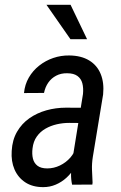

<svg xmlns="http://www.w3.org/2000/svg" viewBox="-20 -770 505 801"><path d="M279.8 -90.3 326.2 -377.9Q328.6 -403.3 323.5 -422.6Q318.4 -441.9 303 -453.1Q287.6 -464.4 259.8 -464.4Q234.4 -464.8 214.4 -454.3Q194.3 -443.8 181.4 -425.3Q168.5 -406.7 163.6 -382.3L80.1 -381.8Q83.5 -417.5 100.3 -446.5Q117.2 -475.6 143.6 -496.3Q169.9 -517.1 202.1 -528.1Q234.4 -539.1 269 -538.6Q318.8 -538.1 352.1 -517.8Q385.3 -497.6 400.1 -461.2Q415 -424.8 410.2 -376L367.2 -115.2Q362.8 -87.4 363.8 -61.5Q364.7 -35.6 366.2 -8.3L365.2 0L280.8 0.5Q275.9 -22 276.4 -44.9Q276.9 -67.9 279.8 -90.3ZM332.5 -320.3 322.3 -256.8 268.6 -257.3Q242.7 -257.3 217 -251.5Q191.4 -245.6 169.7 -233.2Q147.9 -220.7 133.5 -200.4Q119.1 -180.2 115.7 -150.9Q112.8 -127 117.4 -108.2Q122.1 -89.4 136.5 -78.4Q150.9 -67.4 177.2 -67.4Q204.6 -67.4 230 -79.6Q255.4 -91.8 273.7 -112.8Q292 -133.8 297.9 -160.6L311 -119.6Q305.2 -94.2 291.3 -70.6Q277.3 -46.9 257.3 -28.6Q237.3 -10.3 212.6 0.2Q188 10.7 160.2 10.7Q115.7 10.7 85.4 -9.3Q55.2 -29.3 40.5 -63.2Q25.9 -97.2 28.8 -140.1Q31.2 -186 51 -220.2Q70.8 -254.4 102.5 -276.6Q134.3 -298.8 173.6 -309.8Q212.9 -320.8 255.4 -320.8ZM274.4 -750 343.3 -606.4H273.9L173.8 -750Z"/></svg>

Font: Roboto Condensed
Style: Italic
Weight: 400
Italic angle: -12°
Designer: Christian Robertson
Foundry: Google
Version: Version 3.0